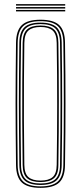

<svg xmlns="http://www.w3.org/2000/svg" viewBox="-20 -900 390 925"><path d="M175.2 5Q112.8 5 85.4 -20.6Q58 -46.2 57.2 -105Q56.2 -191.2 55.6 -263.6Q55 -336 55 -403.2Q55 -470.5 55.6 -541Q56.2 -611.5 57.2 -694Q58 -753.5 85.4 -779.2Q112.8 -805 175.2 -805Q238 -805 265.2 -779.2Q292.5 -753.5 293.2 -694Q294.5 -611.5 295 -541Q295.5 -470.5 295.5 -403.2Q295.5 -336 295 -263.6Q294.5 -191.2 293.2 -105Q292.5 -46.2 265.2 -20.6Q238 5 175.2 5ZM175.2 -2Q233.5 -2 259 -26Q284.5 -50 285.2 -105Q286.5 -191.2 287 -263.6Q287.5 -336 287.5 -403.2Q287.5 -470.5 287 -541Q286.5 -611.5 285.2 -694Q284.5 -749.8 259 -773.9Q233.5 -798 175.2 -798Q117 -798 91.5 -773.9Q66 -749.8 65.2 -694Q64.2 -611.5 63.6 -541Q63 -470.5 63 -403.2Q63 -336 63.6 -263.6Q64.2 -191.2 65.2 -105Q66 -50 91.6 -26Q117.2 -2 175.2 -2ZM175.2 -9Q121.5 -9 97.8 -31.4Q74 -53.8 73.2 -105Q72.2 -191.2 71.6 -263.6Q71 -336 71 -403.2Q71 -470.5 71.6 -541Q72.2 -611.5 73.2 -694Q74 -746 97.8 -768.5Q121.5 -791 175.2 -791Q229 -791 252.8 -768.5Q276.5 -746 277.2 -694Q278.5 -611.5 279 -541Q279.5 -470.5 279.5 -403.2Q279.5 -336 279 -263.6Q278.5 -191.2 277.2 -105Q276.5 -53.8 252.8 -31.4Q229 -9 175.2 -9ZM175.2 -16Q223.8 -16 246.2 -36.4Q268.8 -56.8 269.2 -105Q270.5 -191.2 271 -263.6Q271.5 -336 271.5 -403.2Q271.5 -470.5 271 -541Q270.5 -611.5 269.2 -694Q268.5 -742.2 246.6 -763.1Q224.8 -784 175.2 -784Q125.8 -784 103.9 -763.1Q82 -742.2 81.2 -694Q80.2 -611.5 79.6 -541Q79 -470.5 79 -403.2Q79 -336 79.6 -263.6Q80.2 -191.2 81.2 -105Q81.8 -56.8 104.2 -36.4Q126.8 -16 175.2 -16ZM175.2 -23Q133 -23 111.4 -40.8Q89.8 -58.5 89.2 -105Q87.8 -220 87.2 -316.8Q86.8 -413.5 87.4 -504.6Q88 -595.8 89.2 -694Q89.8 -739.5 110.6 -758.2Q131.5 -777 175.2 -777Q219.2 -777 240 -758.2Q260.8 -739.5 261.2 -694Q262.2 -625.5 262.8 -556.6Q263.2 -487.8 263.4 -416.1Q263.5 -344.5 263 -267.4Q262.5 -190.2 261.2 -105Q260.8 -58.5 239.1 -40.8Q217.5 -23 175.2 -23ZM175.2 -30Q214 -30 233.4 -46.6Q252.8 -63.2 253.2 -106Q254.2 -183.5 254.9 -254.2Q255.5 -325 255.5 -394.6Q255.5 -464.2 255 -537.5Q254.5 -610.8 253.2 -693Q252.8 -736.2 233.4 -753.1Q214 -770 175.2 -770Q136.8 -770 117.2 -753.1Q97.8 -736.2 97.2 -693Q96 -603 95.4 -511.1Q94.8 -419.2 95.2 -319.6Q95.8 -220 97.2 -106Q97.8 -63.2 117.2 -46.6Q136.8 -30 175.2 -30ZM57.2 -873V-880H294.2V-873ZM57.2 -845V-852H294.2V-845ZM57.2 -859V-866H294.2V-859Z"/></svg>

Font: Big Shoulders Inline Text Thin Thin
Style: Regular
Weight: 250
Version: Version 2.002